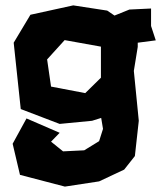

<svg xmlns="http://www.w3.org/2000/svg" viewBox="-20 -523 602 718"><path d="M495.1 -347.7V-363.3L562.5 -372.1L544.9 -425.8V-491.2L463.9 -487.3L408.2 -464.8L380.9 -483.4L253.9 -502.9L93.8 -467.8L31.2 -363.3L57.6 -115.2L203.1 -59.6L324.2 -71.3L358.4 -82L365.2 -41L350.6 4.9L294.9 39.1L215.8 43L170.9 6.8L203.1 -26.4L79.1 -80.1L27.3 14.6L54.7 130.9L222.7 174.8L350.6 155.3L444.3 111.3L484.4 60.5L499 -71.3L480.5 -257.8ZM221.7 -373 357.4 -348.6V-232.4L298.8 -174.8L170.9 -199.2L156.2 -300.8Z"/></svg>

Font: MaokenAssortedSans-Lite
Style: Lite
Weight: 400
Version: Version 1.400